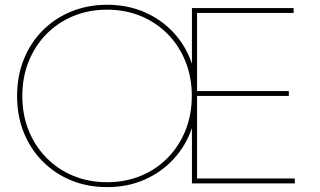

<svg xmlns="http://www.w3.org/2000/svg" viewBox="-20 -766 1337 802"><path d="M427.2 15.6Q345.7 15.6 277.1 -12.7Q208.5 -41 157.7 -92.3Q106.9 -143.6 79.1 -213.1Q51.3 -282.7 51.3 -365.2Q51.3 -447.8 79.1 -517.3Q106.9 -586.9 157.7 -638.2Q208.5 -689.5 277.3 -717.8Q346.2 -746.1 427.7 -746.1Q512.7 -746.1 583.5 -715.3Q654.3 -684.6 705.6 -629.2Q756.8 -573.7 781.7 -499.5V-732.4H1206.5V-711.9H803.2V-385.7H1186.5V-365.2H803.2V-20.5H1211.4V0H781.7V-231.4Q756.8 -157.7 705.6 -102.1Q654.3 -46.4 583.5 -15.4Q512.7 15.6 427.2 15.6ZM427.2 -4.9Q503.9 -4.9 568.6 -31.7Q633.3 -58.6 680.9 -107.2Q728.5 -155.8 754.9 -221.7Q781.2 -287.6 781.2 -365.2Q781.2 -442.9 754.9 -508.8Q728.5 -574.7 680.9 -623.3Q633.3 -671.9 568.6 -698.7Q503.9 -725.6 427.2 -725.6Q350.6 -725.6 285.9 -698.7Q221.2 -671.9 173.6 -623.3Q126 -574.7 99.6 -509Q73.2 -443.4 73.2 -365.2Q73.2 -287.1 99.6 -221.4Q126 -155.8 173.6 -107.2Q221.2 -58.6 285.9 -31.7Q350.6 -4.9 427.2 -4.9Z"/></svg>

Font: Kumbh Sans Thin
Style: Regular
Weight: 250
Version: Version 1.004